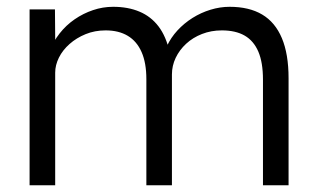

<svg xmlns="http://www.w3.org/2000/svg" viewBox="-20 -553 946 573"><path d="M68.3 0V-525H144L145 -406.3L127.3 -399.3Q138.7 -428.7 157.9 -453.2Q177.1 -477.7 202.8 -495.4Q228.4 -513 257.6 -522.8Q286.8 -532.7 317.8 -532.7Q362.1 -532.7 396.2 -518.3Q430.4 -504 453.1 -474.2Q475.8 -444.3 486.1 -397.7L471.5 -398.3L478.1 -415.3Q489.8 -440.6 509.6 -462.2Q529.5 -483.7 554.6 -499.5Q579.8 -515.3 608.3 -524Q636.8 -532.7 665.2 -532.7Q723.5 -532.7 762.3 -509.7Q801.2 -486.7 821.2 -439.2Q841.2 -391.7 841.2 -319.4V0H764.8V-315.4Q764.8 -366.5 751 -398.9Q737.1 -431.2 710.1 -446.8Q683 -462.3 642 -462.3Q610.2 -462.3 582.9 -451.6Q555.5 -440.9 535.5 -422.4Q515.5 -403.9 504.3 -380.4Q493.1 -356.8 493.1 -330.9V0H416.8V-316.7Q416.8 -365.2 402.6 -397.5Q388.4 -429.9 361.3 -446.1Q334.3 -462.3 295.2 -462.3Q262.8 -462.3 235.5 -451.1Q208.1 -439.9 187.6 -421.7Q167 -403.5 155.8 -381Q144.7 -358.5 144.7 -336.2V0Z"/></svg>

Font: Lexend Medium
Style: Regular
Weight: 500
Designer: Bonnie Shaver-Troup, Thomas Jockin
Foundry: Lexend
Version: Version 1.005